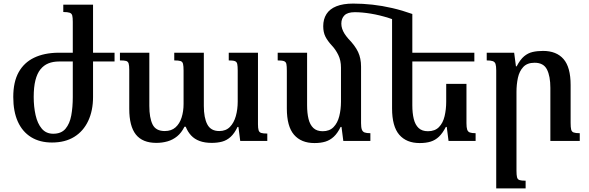

<svg xmlns="http://www.w3.org/2000/svg" viewBox="-20 -786 3283 1071"><path d="M386 -492V-664Q386 -688 383 -699.5Q380 -711 368.5 -715Q357 -719 333 -719V-760H499V-245Q499 -169 472 -111.5Q445 -54 394 -22.5Q343 9 270 9Q202 9 153.5 -21Q105 -51 79.5 -107.5Q54 -164 54 -245Q54 -329 84 -383Q114 -437 170 -464Q226 -491 305 -492ZM309 -443Q276 -443 250 -432.5Q224 -422 205.5 -399Q187 -376 177.5 -338Q168 -300 168 -245Q168 -191 178.5 -144Q189 -97 213 -68.5Q237 -40 277 -40Q322 -40 345.5 -68Q369 -96 377.5 -142Q386 -188 386 -244V-443ZM490 -492H619V-443H490Z M1256 -492H1419V-93Q1419 -71 1422.5 -59.5Q1426 -48 1437 -44.5Q1448 -41 1471 -41V0H1320L1310 -78H1305Q1288 -42 1266.5 -22.5Q1245 -3 1219 4Q1193 11 1161 11Q1122 11 1093.5 0.5Q1065 -10 1046 -30.5Q1027 -51 1016 -79H1009Q992 -45 968 -25.5Q944 -6 914.5 2.5Q885 11 852 11Q775 11 738 -35.5Q701 -82 701 -179V-397Q701 -421 697.5 -432Q694 -443 683.5 -446Q673 -449 649 -449V-492H813V-195Q813 -129 831 -92Q849 -55 899 -55Q936 -55 959 -75.5Q982 -96 993 -130.5Q1004 -165 1004 -206V-392Q1004 -417 1001 -429.5Q998 -442 987 -445.5Q976 -449 952 -449V-492H1117V-195Q1117 -129 1136.5 -92Q1156 -55 1203 -55Q1240 -55 1262.5 -78Q1285 -101 1295.5 -138.5Q1306 -176 1306 -219V-392Q1306 -416 1303.5 -428.5Q1301 -441 1290.5 -445Q1280 -449 1256 -449Z M1783 -640Q1783 -679 1801 -707.5Q1819 -736 1856.5 -751Q1894 -766 1950 -766Q2003 -766 2057.5 -760Q2112 -754 2168 -741Q2224 -728 2280 -708L2250 -644Q2201 -669 2149 -685.5Q2097 -702 2048 -710Q1999 -718 1959 -718Q1919 -718 1901.5 -700.5Q1884 -683 1884 -654Q1884 -640 1888.5 -626Q1893 -612 1901.5 -598.5Q1910 -585 1923 -570Q1961 -531 1977.5 -496Q1994 -461 1994 -414V-99Q1994 -75 1998.5 -63Q2003 -51 2014 -47Q2025 -43 2046 -43V0H1895L1885 -78H1880Q1863 -43 1842 -23.5Q1821 -4 1795 4Q1769 12 1734 12Q1660 12 1620 -34.5Q1580 -81 1580 -181V-391Q1580 -417 1577.5 -429Q1575 -441 1564 -445Q1553 -449 1529 -449V-492H1693V-199Q1693 -155 1701 -122.5Q1709 -90 1728 -72Q1747 -54 1780 -54Q1818 -54 1840.5 -77Q1863 -100 1872.5 -138Q1882 -176 1882 -219V-409Q1882 -449 1867 -479.5Q1852 -510 1832 -531Q1807 -558 1795 -582Q1783 -606 1783 -640ZM2582 -318V-99Q2582 -75 2586 -63Q2590 -51 2601 -47Q2612 -43 2633 -43V0H2482L2472 -78H2467Q2449 -43 2428.5 -23.5Q2408 -4 2382 4Q2356 12 2321 12Q2247 12 2207 -34.5Q2167 -81 2167 -181V-708H2280V-199Q2280 -155 2288 -122.5Q2296 -90 2315 -72Q2334 -54 2367 -54Q2406 -54 2428.5 -77Q2451 -100 2460 -138Q2469 -176 2469 -219V-318ZM2260 -443V-492H2626V-443Z M3214 -43V0H3050V-296Q3050 -361 3031 -398.5Q3012 -436 2962 -436Q2921 -436 2899 -412.5Q2877 -389 2869 -352Q2861 -315 2861 -273V166Q2861 190 2864 202.5Q2867 215 2878 218.5Q2889 222 2912 222V265H2748V-393Q2748 -418 2744 -429.5Q2740 -441 2728.5 -445Q2717 -449 2695 -449V-492H2848L2858 -416H2862Q2882 -454 2903.5 -472Q2925 -490 2951 -496Q2977 -502 3009 -502Q3084 -502 3123.5 -456.5Q3163 -411 3163 -312V-101Q3163 -76 3166 -63.5Q3169 -51 3180 -47Q3191 -43 3214 -43Z"/></svg>

Font: Noto Serif Armenian Medium
Style: Regular
Weight: 500
Version: Version 2.007